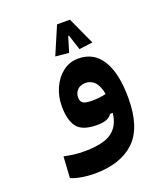

<svg xmlns="http://www.w3.org/2000/svg" viewBox="-145 -663 876 1003"><g transform="rotate(-20 293.0 -161.0)"><path d="M208 239.3Q173.3 239.3 138.4 233.4Q103.5 227.5 78.1 216.8L85.4 98.6Q114.3 104.5 140.4 107.9Q166.5 111.3 199.2 111.3Q265.6 111.3 312.3 96.2Q358.9 81.1 383.3 41.5Q407.7 2 407.7 -70.3Q407.7 -131.8 395.5 -164.8Q383.3 -197.8 364.3 -210.2Q345.2 -222.7 324.7 -222.7Q294.9 -222.7 278.6 -205.8Q262.2 -189 262.2 -163.1Q262.2 -143.6 274.4 -133.5Q286.6 -123.5 328.6 -123.5Q360.8 -123.5 387.7 -128.9Q414.6 -134.3 453.1 -143.6L446.8 -26.9H389.6Q381.3 -12.2 361.8 -3.7Q342.3 4.9 307.1 4.9Q225.6 4.9 196 -34.2Q166.5 -73.2 166.5 -149.9Q166.5 -204.1 187.5 -251Q208.5 -297.9 245.8 -326.7Q283.2 -355.5 332 -355.5Q418.5 -355.5 463.4 -282.2Q508.3 -209 508.3 -71.8Q508.3 92.3 430.4 165.8Q352.5 239.3 208 239.3ZM361.3 -561 430.7 -409.2 355.5 -399.4 328.1 -484.4H320.3L307.1 -516.6H333.5L297.9 -399.4L223.6 -406.7L289.6 -561Z"/></g></svg>

Font: Cascadia Code
Style: Regular
Weight: 400
Monospace: yes
Designer: Aaron Bell
Foundry: Saja Typeworks
Version: Version 2106.017